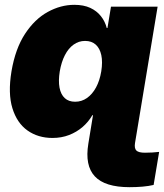

<svg xmlns="http://www.w3.org/2000/svg" viewBox="-20 -567 683 800"><path d="M520 212.9Q417 212.9 375 167.7Q333 122.6 348.1 31.7L370.6 -106H564.9L542.5 29.3Q539.1 51.3 548.3 60.3Q557.6 69.3 584 69.3Q600.1 69.3 614.7 68.4Q629.4 67.4 643.1 65.9L620.1 203.6Q599.1 208.5 573.7 210.7Q548.3 212.9 520 212.9ZM198.7 7.8Q138.7 7.8 94.7 -23.2Q50.8 -54.2 31.7 -116Q12.7 -177.7 27.8 -269.5Q43.9 -364.3 84.2 -425.8Q124.5 -487.3 178.7 -517.1Q232.9 -546.9 289.6 -546.9Q328.6 -546.9 356 -534.2Q383.3 -521.5 400.6 -499.5Q418 -477.5 424.8 -450.2H427.7L442.4 -539.1H636.7L547.4 0H354L368.2 -86.9H364.7Q348.6 -59.1 324 -37.8Q299.3 -16.6 267.8 -4.4Q236.3 7.8 198.7 7.8ZM293 -143.1Q320.3 -143.1 342.5 -158.7Q364.7 -174.3 380.1 -202.6Q395.5 -231 401.9 -269.5Q408.2 -309.1 402.1 -337.4Q396 -365.7 378.9 -381.1Q361.8 -396.5 334.5 -396.5Q308.1 -396.5 286.6 -381.1Q265.1 -365.7 250.5 -337.4Q235.8 -309.1 229 -269.5Q222.7 -230.5 228 -201.9Q233.4 -173.3 249.8 -158.2Q266.1 -143.1 293 -143.1Z"/></svg>

Font: Inter 18pt Black
Style: Italic
Weight: 900
Italic angle: -9.3988°
Designer: Rasmus Andersson
Foundry: rsms
Version: Version 4.001;git-66647c0bb